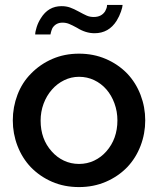

<svg xmlns="http://www.w3.org/2000/svg" viewBox="-20 -750 642 780"><path d="M454 -666Q465 -684 471.5 -703Q478 -722 478 -730H415L414 -721Q413 -716 407 -704Q392 -681 361 -681Q345 -681 332.5 -686.5Q320 -692 300 -703Q280 -714 264.5 -719.5Q249 -725 230 -725Q176 -725 146 -676Q135 -659 129 -640Q123 -621 123 -610H185L187 -619Q189 -627 193 -636Q207 -658 234 -658Q248 -658 260.5 -653Q273 -648 293 -637Q328 -615 364 -615Q422 -615 454 -666ZM497 -71Q532 -108 551 -157.5Q570 -207 570 -261Q570 -315 551 -364.5Q532 -414 497 -451Q460 -489 410 -510.5Q360 -532 301 -532Q242 -532 192.5 -510.5Q143 -489 106 -451Q70 -415 51 -365Q32 -315 32 -261Q32 -207 51 -157.5Q70 -108 105 -71Q142 -33 191.5 -11.5Q241 10 301 10Q360 10 410 -11.5Q460 -33 497 -71ZM191 -386Q212 -410 240.5 -424Q269 -438 301 -438Q334 -438 362.5 -424.5Q391 -411 412 -387Q433 -363 445 -330Q457 -297 457 -261Q457 -186 412 -135Q391 -111 362.5 -97.5Q334 -84 301 -84Q268 -84 239.5 -97.5Q211 -111 190 -135Q145 -185 145 -260Q145 -296 157 -328.5Q169 -361 191 -386Z"/></svg>

Font: RT Raleway SemiBold
Style: Regular
Weight: 400
Designer: Matt McInerney, Pablo Impallari, Rodrigo Fuenzalida — Edited by Milan Moffatt in April 2016
Foundry: Matt McInerney, Pablo Impallari, Rodrigo Fuenzalida — Edited by Milan Moffatt in April 2016
Version: Version 3.001